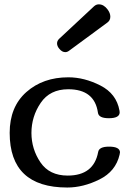

<svg xmlns="http://www.w3.org/2000/svg" viewBox="-20 -839 588 871"><path d="M275.9 -602.5Q261.7 -602.5 249.5 -617.2Q238.8 -629.4 238.8 -642.1Q238.8 -653.8 248.5 -663.1L406.2 -810.1Q416 -819.3 428.2 -819.3Q450.7 -819.3 467.8 -796.4Q480.5 -779.8 480.5 -763.2Q480.5 -746.6 467.3 -736.8L293.5 -608.9Q285.2 -602.5 275.9 -602.5ZM285.2 11.7Q23.9 11.7 23.9 -236.3Q23.9 -354.5 99.6 -421.4Q175.3 -488.3 290 -488.3Q362.3 -488.3 435.3 -451.2Q508.3 -414.1 522 -337.4Q522.9 -331.5 522.9 -329.6Q522.9 -302.7 473.6 -302.7Q427.7 -302.7 424.3 -327.6Q409.2 -434.1 289.6 -434.1Q206.5 -434.1 164.6 -372.3Q122.6 -310.5 122.6 -235.4Q123 -162.1 163.6 -102.3Q204.1 -42.5 287.1 -42.5Q405.3 -42.5 425.3 -149.4Q429.2 -173.8 474.6 -173.8Q524.4 -173.8 524.4 -147Q524.4 -148.9 522.5 -137.2Q504.9 -61.5 431.2 -24.9Q357.4 11.7 285.2 11.7Z"/></svg>

Font: Gayathri
Style: Bold
Weight: 700
Designer: Binoy Dominic <binoy.domenic@gmail.com>
Foundry: SMC
Version: Version 1.000